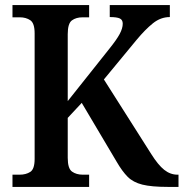

<svg xmlns="http://www.w3.org/2000/svg" viewBox="-20 -734 721 754"><path d="M29 0V-48H57Q82 -48 99 -59Q116 -70 116 -110V-603Q116 -643 99 -654.5Q82 -666 58 -666H29V-714H330V-666H304Q279 -666 262.5 -654Q246 -642 246 -600V-337L409 -542Q438 -578 450 -600.5Q462 -623 462 -641Q462 -656 450.5 -661.5Q439 -667 411 -667V-714H647V-667Q611 -667 580.5 -642.5Q550 -618 516 -577L388 -422L574 -129Q601 -86 625 -67Q649 -48 677 -48H681V0H639Q575 0 539 -9Q503 -18 481.5 -39.5Q460 -61 438 -99L301 -330L246 -271V-114Q246 -72 263 -60Q280 -48 305 -48H330V0Z"/></svg>

Font: Noto Serif Bengali SemiCondensed SemiBold
Style: Regular
Weight: 600
Width: 4
Designer: Juan Bruce, Universal Thirst, Indian Type Foundry and the Monotype Design Team.
Foundry: Monotype Imaging Inc.
Version: Version 2.003; ttfautohint (v1.8.4.7-5d5b)